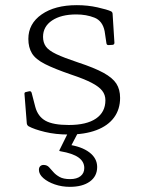

<svg xmlns="http://www.w3.org/2000/svg" viewBox="-20 -515 550 745"><path d="M282 -273Q346 -252 381.5 -232.5Q417 -213 431.5 -190.5Q446 -168 446 -135Q446 -91 422.5 -59Q399 -27 354 -10Q309 7 246 7Q196 7 154.5 -3Q113 -13 91 -25Q85 -29 84 -36L75 -150Q74 -157 81 -158L94 -161Q101 -162 103 -154L117 -100Q127 -63 156.5 -46.5Q186 -30 247 -30Q316 -30 352.5 -55Q389 -80 389 -126Q389 -147 376.5 -163Q364 -179 335 -194Q306 -209 255 -226Q191 -248 154.5 -266.5Q118 -285 104 -308Q90 -331 90 -364Q90 -423 141.5 -459Q193 -495 278 -495Q320 -495 358 -486.5Q396 -478 411 -471Q417 -468 417 -460L424 -349Q424 -342 417 -341L401 -340Q394 -340 393 -347L386 -394Q378 -434 346.5 -446.5Q315 -459 276 -459Q217 -459 182 -435.5Q147 -412 147 -372Q147 -350 158 -334.5Q169 -319 198.5 -305Q228 -291 282 -273ZM251 210Q220 210 192.5 200.5Q165 191 148 176Q131 161 131 144Q131 135 136 130Q141 125 149 125Q162 125 170 133.5Q178 142 187 152.5Q196 163 211 171.5Q226 180 252 180Q278 180 292.5 168.5Q307 157 307 137Q307 112 284.5 96Q262 80 215 72Q207 71 212 65L253 -18H292L248 66L243 46Q296 53 326.5 76Q357 99 357 133Q357 169 328.5 189.5Q300 210 251 210Z"/></svg>

Font: Hahmlet ExtraLight
Style: Regular
Weight: 250
Designer: Minjoo Ham & Mark Frömberg
Foundry: hypertype
Version: Version 1.002